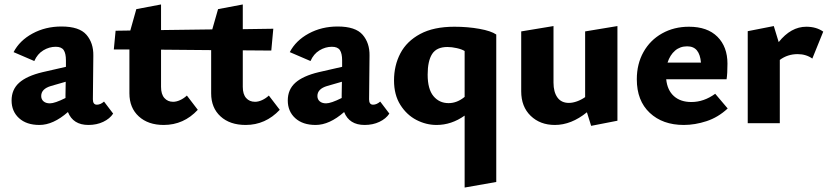

<svg xmlns="http://www.w3.org/2000/svg" viewBox="-20 -553 3717 862"><path d="M488 -43Q473 -20 443.5 -6Q414 8 377 8Q308 8 285 -50Q219 8 157 8Q99 8 65.5 -22.5Q32 -53 32 -102Q32 -151 66 -181.5Q100 -212 171 -229L276 -253V-282Q276 -313 266 -328Q256 -343 230 -343Q201 -343 174.5 -327Q148 -311 134 -279L41 -319Q68 -371 126 -402.5Q184 -434 256 -434Q336 -434 368 -397Q400 -360 399 -303L397 -107Q397 -83 415 -83Q431 -83 447 -97ZM274 -113V-126L275 -186L209 -167Q165 -154 165 -122Q165 -107 175.5 -98Q186 -89 204 -89Q226 -89 274 -113Z M1236 -60Q1172 8 1083 8Q1012 8 970 -30.5Q928 -69 928 -134V-328L703 -330V-163Q703 -130 718 -113Q733 -96 757 -96Q772 -96 788.5 -103.5Q805 -111 819 -124L868 -60Q805 8 715 8Q645 8 603 -30.5Q561 -69 561 -134V-331H491L499 -415L565 -416L592 -512L703 -533V-418L933 -421L959 -512L1070 -533V-422L1207 -424L1198 -326L1070 -327V-163Q1070 -130 1085 -113Q1100 -96 1125 -96Q1140 -96 1156.5 -103.5Q1173 -111 1187 -124Z M1728 -43Q1713 -20 1683.5 -6Q1654 8 1617 8Q1548 8 1525 -50Q1459 8 1397 8Q1339 8 1305.5 -22.5Q1272 -53 1272 -102Q1272 -151 1306 -181.5Q1340 -212 1411 -229L1516 -253V-282Q1516 -313 1506 -328Q1496 -343 1470 -343Q1441 -343 1414.5 -327Q1388 -311 1374 -279L1281 -319Q1308 -371 1366 -402.5Q1424 -434 1496 -434Q1576 -434 1608 -397Q1640 -360 1639 -303L1637 -107Q1637 -83 1655 -83Q1671 -83 1687 -97ZM1514 -113V-126L1515 -186L1449 -167Q1405 -154 1405 -122Q1405 -107 1415.5 -98Q1426 -89 1444 -89Q1466 -89 1514 -113Z M2208 -398V264L2066 289V-34Q2007 8 1940 8Q1893 8 1849.5 -14.5Q1806 -37 1777.5 -82Q1749 -127 1749 -192Q1749 -259 1777.5 -313.5Q1806 -368 1866.5 -400.5Q1927 -433 2020 -433Q2080 -433 2132.5 -423.5Q2185 -414 2208 -398ZM2066 -118V-324Q2053 -332 2030.5 -337Q2008 -342 1989 -342Q1940 -342 1920 -310.5Q1900 -279 1900 -218Q1900 -153 1926 -121.5Q1952 -90 1994 -90Q2032 -90 2066 -118Z M2752 -436V-11L2634 12L2615 -49Q2545 8 2471 8Q2405 8 2362.5 -33Q2320 -74 2320 -143V-412L2465 -436V-182Q2465 -140 2482.5 -115.5Q2500 -91 2534 -91Q2551 -91 2570.5 -98Q2590 -105 2607 -117V-412Z M3247 -66Q3204 -26 3152 -9Q3100 8 3050 8Q2955 8 2897 -46.5Q2839 -101 2839 -197Q2839 -266 2869 -319.5Q2899 -373 2952.5 -403Q3006 -433 3073 -433Q3156 -433 3201 -388Q3246 -343 3246 -267Q3246 -222 3242 -197H2971Q2976 -148 3005.5 -121.5Q3035 -95 3084 -95Q3140 -95 3191 -132ZM2977 -272H3127Q3124 -308 3109 -326.5Q3094 -345 3065 -345Q3033 -345 3010.5 -325.5Q2988 -306 2977 -272Z M3676 -411 3627 -290Q3599 -310 3561 -310Q3516 -310 3481 -284V0H3337V-413L3454 -436L3476 -364Q3531 -433 3600 -433Q3645 -433 3676 -411Z"/></svg>

Font: Ysabeau Ultrabold
Style: Regular
Weight: 800
Designer: Christian Thalmann (Catharsis Fonts)
Version: Version 0.003